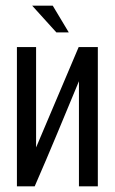

<svg xmlns="http://www.w3.org/2000/svg" viewBox="-20 -661 407 681"><path d="M40 0V-494H108V-138L259 -494H327V0H260V-373Q221 -279 182.5 -186.5Q144 -94 103 0ZM180 -546 94 -641H167L224 -546Z"/></svg>

Font: Alumni Sans Medium
Style: Regular
Weight: 500
Designer: Robert E. Leuschke
Foundry: Robert E. Leuschke
Version: Version 1.018